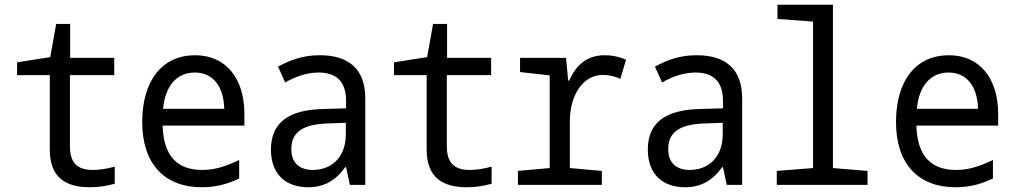

<svg xmlns="http://www.w3.org/2000/svg" viewBox="-20 -780 4280 810"><path d="M360 10C396 10 434 4 464 -5V-77C432 -68 398 -63 372 -63C305 -63 275 -94 275 -164V-463H462V-536H276V-679H217L192 -539L52 -517V-463H190V-149C190 -27 262 10 360 10Z M831 10C887 10 937 -2 989 -27V-105C936 -80 889 -63 834 -63C728 -63 670 -121 666 -250H1011V-300C1011 -448 934 -547 803 -547C665 -547 580 -441 580 -265C580 -88 675 10 831 10ZM926 -321H668C677 -417 725 -474 802 -474C881 -474 924 -412 926 -321Z M1280 10C1350 10 1398 -21 1437 -75H1440L1456 0H1521V-365C1521 -489 1451 -547 1329 -547C1258 -547 1205 -527 1153 -499L1183 -432C1225 -456 1273 -474 1324 -474C1392 -474 1440 -443 1440 -354V-323L1339 -320C1197 -316 1123 -262 1123 -149C1123 -41 1190 10 1280 10ZM1300 -63C1249 -63 1209 -88 1209 -151C1209 -220 1254 -255 1359 -259L1439 -262V-214C1439 -110 1372 -63 1300 -63Z M1950 10C1986 10 2024 4 2054 -5V-77C2022 -68 1988 -63 1962 -63C1895 -63 1865 -94 1865 -164V-463H2052V-536H1866V-679H1807L1782 -539L1642 -517V-463H1780V-149C1780 -27 1852 10 1950 10Z M2165 0H2519V-59L2384 -71V-268C2384 -377 2438 -464 2524 -464C2547 -464 2576 -458 2597 -447L2621 -528C2592 -541 2562 -547 2531 -547C2458 -547 2411 -507 2381 -440H2377L2368 -536H2174V-476L2299 -462V-71L2165 -59Z M2870 10C2940 10 2988 -21 3027 -75H3030L3046 0H3111V-365C3111 -489 3041 -547 2919 -547C2848 -547 2795 -527 2743 -499L2773 -432C2815 -456 2863 -474 2914 -474C2982 -474 3030 -443 3030 -354V-323L2929 -320C2787 -316 2713 -262 2713 -149C2713 -41 2780 10 2870 10ZM2890 -63C2839 -63 2799 -88 2799 -151C2799 -220 2844 -255 2949 -259L3029 -262V-214C3029 -110 2962 -63 2890 -63Z M3257 0H3640V-59L3494 -71V-760H3260V-700L3410 -689V-71L3257 -59Z M4011 10C4067 10 4117 -2 4169 -27V-105C4116 -80 4069 -63 4014 -63C3908 -63 3850 -121 3846 -250H4191V-300C4191 -448 4114 -547 3983 -547C3845 -547 3760 -441 3760 -265C3760 -88 3855 10 4011 10ZM4106 -321H3848C3857 -417 3905 -474 3982 -474C4061 -474 4104 -412 4106 -321Z"/></svg>

Font: Noto Sans Mono Condensed
Style: Regular
Weight: 400
Width: 3
Designer: Monotype Design Team
Foundry: Monotype Imaging Inc.
Version: Version 2.014